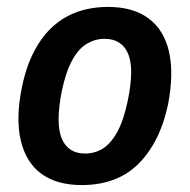

<svg xmlns="http://www.w3.org/2000/svg" viewBox="-20 -524 547 554"><path d="M216 10Q144 10 99.5 -22.5Q55 -55 40 -118.5Q25 -182 43 -271Q55 -331 78 -375Q101 -419 132.5 -447.5Q164 -476 204 -490Q244 -504 292 -504Q364 -504 408.5 -471Q453 -438 467.5 -375.5Q482 -313 465 -223Q452 -163 429 -119.5Q406 -76 375 -47Q344 -18 304 -4Q264 10 216 10ZM225 -81Q254 -81 277 -95.5Q300 -110 318.5 -143.5Q337 -177 349 -235Q368 -329 349 -370.5Q330 -412 282 -412Q255 -412 231 -398Q207 -384 188.5 -350.5Q170 -317 158 -260Q140 -166 158.5 -123.5Q177 -81 225 -81Z"/></svg>

Font: Nunito Sans 10pt Condensed
Style: Bold Italic
Weight: 700
Width: 3
Italic angle: -9°
Designer: Vernon Adams
Foundry: Vernon Adams
Version: Version 3.101;gftools[0.9.27]